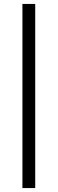

<svg xmlns="http://www.w3.org/2000/svg" viewBox="-20 -835 293 976"><path d="M94 -815V121H159V-815Z"/></svg>

Font: Juman Normal
Style: Regular
Weight: 300
Designer: Bandar Raffah (Arabic) Julieta Ulanovsky (Latin)
Foundry: Caramella
Version: Version 5.022;PS 005.022;hotconv 1.0.88;makeotf.lib2.5.64775